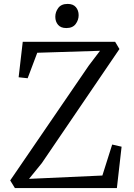

<svg xmlns="http://www.w3.org/2000/svg" viewBox="-20 -959 683 979"><path d="M56 0 32 -39 433 -625 490 -700 170 -690 121 -560 75 -565 96 -746H567L589 -709L193 -127L128 -47L502 -64L552 -222L600 -211L576 0ZM317.5 -816Q290 -816 276 -832.5Q262 -849 262 -873.5Q262 -898 277.2 -918.5Q292.5 -939 324.5 -939H325.5Q353 -939 367 -922.5Q381 -906 381 -881.5Q381 -857 365.8 -836.5Q350.5 -816 318.5 -816Z"/></svg>

Font: Merriweather Light
Style: Regular
Weight: 300
Designer: Eben Sorkin
Foundry: Eben Sorkin
Version: Version 2.100